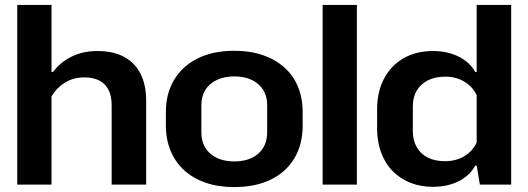

<svg xmlns="http://www.w3.org/2000/svg" viewBox="-20 -749 2143 779"><path d="M50 0V-729H189V-457H195Q225 -497 271 -519.5Q317 -542 375 -542Q440 -542 484 -518Q528 -494 550.5 -449Q573 -404 573 -341V0H433V-323Q433 -360 420 -385Q407 -410 382.5 -422.5Q358 -435 323 -435Q277 -435 243 -413.5Q209 -392 189 -358V0Z M930 10Q866 10 815 -7.5Q764 -25 728 -57.5Q692 -90 672.5 -136.5Q653 -183 653 -240V-294Q653 -370 687 -426Q721 -482 783 -512.5Q845 -543 931 -543Q995 -543 1046 -525.5Q1097 -508 1133.5 -475.5Q1170 -443 1189 -397Q1208 -351 1208 -294V-240Q1208 -163 1174.5 -107Q1141 -51 1079 -20.5Q1017 10 930 10ZM930 -94Q972 -94 1002 -108.5Q1032 -123 1048 -149.5Q1064 -176 1064 -210V-323Q1064 -358 1048 -384Q1032 -410 1002 -424.5Q972 -439 931 -439Q890 -439 859.5 -424.5Q829 -410 813 -384Q797 -358 797 -323V-210Q797 -176 813 -149.5Q829 -123 859.5 -108.5Q890 -94 930 -94Z M1289 0V-729H1428V0Z M1737 9Q1685 9 1643.5 -8Q1602 -25 1572 -56Q1542 -87 1526 -131Q1510 -175 1510 -228V-305Q1510 -376 1538 -429.5Q1566 -483 1617 -512.5Q1668 -542 1737 -542Q1795 -542 1840.5 -519.5Q1886 -497 1908 -457H1914V-729H2054V0H1927L1914 -77H1908Q1886 -36 1840.5 -13.5Q1795 9 1737 9ZM1786 -95Q1830 -95 1863.5 -115Q1897 -135 1914 -171V-363Q1897 -398 1863.5 -418Q1830 -438 1786 -438Q1746 -438 1717 -423.5Q1688 -409 1671.5 -382.5Q1655 -356 1655 -317V-216Q1655 -179 1671.5 -151Q1688 -123 1717 -109Q1746 -95 1786 -95Z"/></svg>

Font: Hubot Sans Condensed ExtraLight SemiBold
Style: Regular
Weight: 600
Version: Version 2.000